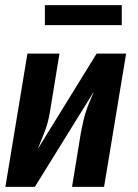

<svg xmlns="http://www.w3.org/2000/svg" viewBox="-20 -729 540 749"><path d="M1 0 87 -520H212L178 -312Q175 -291 170.5 -270Q166 -249 159 -228.5Q152 -208 143.5 -188Q135 -168 127 -147L357 -520H472L386 0H261L295 -208Q299 -229 303.5 -250Q308 -271 314.5 -291.5Q321 -312 329.5 -332Q338 -352 347 -373L116 0ZM155 -631V-709H455V-631Z"/></svg>

Font: Iosevka SS04 Extrabold Oblique
Style: Regular
Weight: 800
Italic angle: -9°
Monospace: yes
Designer: Belleve Invis
Foundry: Belleve Invis
Version: Version 19.0.0; ttfautohint (v1.8.4)